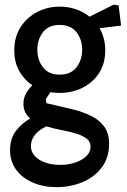

<svg xmlns="http://www.w3.org/2000/svg" viewBox="-20 -513 530 802"><path d="M216 268.7Q161.2 268.7 117 249.6Q72.8 230.6 47.4 195.9Q22 161.2 22 114.4Q22 64.6 47.8 32.1Q73.7 -0.3 106.1 -17.9Q93.2 -29 85.5 -44Q77.9 -59.1 77.9 -79.7Q77.9 -103.3 88.8 -122.6Q99.8 -141.9 114.9 -156.9Q81.3 -179.4 60.5 -216.1Q39.7 -252.9 39.7 -302.5Q39.7 -359.2 66.1 -400Q92.5 -440.8 135.6 -463Q178.7 -485.3 229.1 -485.3Q264.6 -485.3 296.7 -474.5Q328.8 -463.8 353.9 -443.2L454.3 -493.5L475.4 -490.5L485.9 -406.2L395.8 -395.2Q407.2 -375.8 413.4 -352.6Q419.6 -329.4 419.6 -303Q419.6 -246.8 393.2 -207Q366.8 -167.2 323.7 -146Q280.6 -124.9 229.1 -124.9Q219.3 -124.9 209.5 -125.6Q199.6 -126.3 190.8 -128.2L171.3 -99.3L173.8 -82L277.2 -57.7Q325 -46.7 360.7 -28.8Q396.4 -11 416 16.7Q435.7 44.5 435.7 87.2Q435.7 145.8 405.1 186.4Q374.6 227 324.4 247.8Q274.3 268.7 216 268.7ZM231.5 175.8Q263.3 175.8 292.1 166.7Q321 157.6 339.6 140.3Q358.2 123 358.2 99.9Q358.2 78.2 341.2 65.5Q324.2 52.7 296.5 44.5Q268.8 36.4 236.5 30.2Q204.3 24 173.8 15Q144.7 28 126.9 49.2Q109.1 70.4 109.1 97.8Q109.1 120.8 125 138.3Q141 155.9 168.6 165.8Q196.1 175.8 231.5 175.8ZM229.1 -201.2Q275.8 -201.2 299.5 -231.8Q323.2 -262.4 323.2 -305.6Q323.2 -348.2 299.5 -378.5Q275.8 -408.9 229.1 -408.9Q183 -408.9 159.5 -378.5Q136 -348.2 136 -305.6Q136 -262.4 159.5 -231.8Q183 -201.2 229.1 -201.2Z"/></svg>

Font: Kreon Light
Style: Regular
Weight: 300
Designer: Julia Petretta
Foundry: Julia Petretta and Eli Heuer
Version: Version 2.002